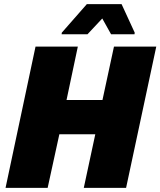

<svg xmlns="http://www.w3.org/2000/svg" viewBox="-20 -915 781 935"><path d="M7 0 153 -688H359L304 -428H479L535 -688H741L594 0H388L444 -261H269L212 0ZM280 -748 281 -756 403 -895H572L636 -756L635 -748H521L478 -825L406 -748Z"/></svg>

Font: Saira ExtraBold
Style: Italic
Weight: 800
Italic angle: -12°
Designer: Hector Gatti with collaboration of the Omnibus-Type team
Foundry: Omnibus-Type
Version: Version 1.100; ttfautohint (v1.8.3)